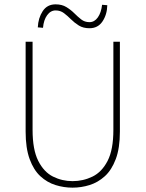

<svg xmlns="http://www.w3.org/2000/svg" viewBox="-20 -852 670 884"><path d="M314 12Q274 12 235.5 0Q197 -12 166 -40.5Q135 -69 116.5 -119.5Q98 -170 98 -246V-660H130V-254Q130 -163 156 -111.5Q182 -60 224 -39Q266 -18 314 -18Q363 -18 406 -39Q449 -60 475.5 -111.5Q502 -163 502 -254V-660H532V-246Q532 -170 513 -119.5Q494 -69 462.5 -40.5Q431 -12 392.5 0Q354 12 314 12ZM392 -722Q363 -722 343 -734.5Q323 -747 307 -763Q291 -779 274.5 -791.5Q258 -804 236 -804Q213 -804 197 -782Q181 -760 178 -724L154 -726Q156 -769 176.5 -800.5Q197 -832 236 -832Q265 -832 285.5 -819.5Q306 -807 322 -791Q338 -775 354 -762.5Q370 -750 392 -750Q415 -750 430.5 -772Q446 -794 450 -830L474 -828Q473 -785 452 -753.5Q431 -722 392 -722Z"/></svg>

Font: Source Sans 3 Variable
Style: Regular
Weight: 200
Designer: Paul D. Hunt
Foundry: Adobe Systems Incorporated
Version: Version 3.026